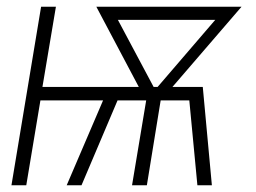

<svg xmlns="http://www.w3.org/2000/svg" viewBox="-20 -550 760 570"><path d="M14 0H58L100 -252H286L178 0H222L329 -252H414L372 0H416L457 -252H542L566 0H609L582 -292H492L697 -530H266L392 -292H106L146 -530H102ZM436 -292 330 -491H619L448 -292Z"/></svg>

Font: Iosevka Sparkle XLtObl
Style: Regular
Weight: 200
Italic angle: -9°
Designer: Belleve Invis
Foundry: Belleve Invis
Version: Version 4.5.0; ttfautohint (v1.8.3)